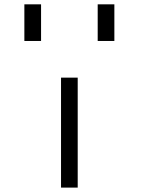

<svg xmlns="http://www.w3.org/2000/svg" viewBox="-20 -853 707 873"><path d="M500 -833.3V-666.7H424.2V-833.3ZM166.7 -833.3V-666.7H90.8V-833.3ZM257.5 0V-500H333.3V0Z"/></svg>

Font: 0xA000-Squareish-Mono
Style: Squareish-Mono
Weight: 400
Version: Version 0.1